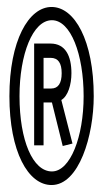

<svg xmlns="http://www.w3.org/2000/svg" viewBox="-20 -550 290 551"><path d="M128 -19C207 -19 249 -161 249 -274C249 -434 194 -530 128 -530C62 -530 7 -433 7 -274C7 -114 61 -19 128 -19ZM129 -58C74 -58 36 -147 36 -274C36 -394 74 -492 129 -492C183 -492 220 -394 220 -274C220 -158 182 -58 129 -58ZM160 -131 188 -138 156 -263C175 -274 185 -307 185 -340C185 -389 168 -425 125 -425H78V-133H105V-256H129ZM105 -296V-384H125C147 -384 157 -369 157 -340C157 -311 147 -296 127 -296Z"/></svg>

Font: Inconsolata UltraCondensed Thin
Style: Regular
Weight: 100
Width: 1
Monospace: yes
Designer: Raph Levien, Cyreal, Brenton Simpson
Foundry: Raph Levien, Cyreal, Google
Version: Version 3.100